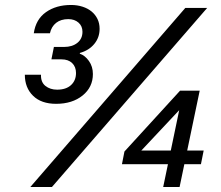

<svg xmlns="http://www.w3.org/2000/svg" viewBox="-20 -753 890 773"><path d="M206 -335Q146 -335 113 -367.5Q80 -400 80 -452H145Q144 -422 163 -407Q182 -392 210 -392Q246 -392 266 -410.5Q286 -429 286 -459Q286 -484 270.5 -499Q255 -514 228 -514H187L197 -564H238Q271 -564 291.5 -580.5Q312 -597 312 -625Q312 -648 296 -662Q280 -676 255 -676Q225 -676 206 -661Q187 -646 181 -619H116Q124 -675 165 -704Q206 -733 266 -733Q291 -733 312.5 -726Q334 -719 349 -706.5Q364 -694 372.5 -676.5Q381 -659 381 -637Q381 -602 359.5 -576Q338 -550 302 -540L301 -537Q322 -530 338 -507.5Q354 -485 354 -455Q354 -402 312.5 -368.5Q271 -335 206 -335ZM102 0 726 -721H814L189 0ZM637 0 711 -355 733 -343 549 -147H800L789 -92H471L481 -143L705 -388H784L703 0Z"/></svg>

Font: Mona Sans ExtraLight Medium
Style: Italic
Weight: 500
Italic angle: -11.6951°
Version: Version 2.000